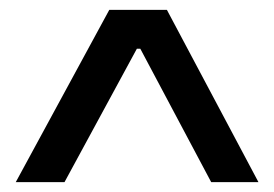

<svg xmlns="http://www.w3.org/2000/svg" viewBox="-20 -684 557 390"><path d="M12 -314 202 -664H319L505 -314H409L265 -585H258L111 -314Z"/></svg>

Font: Bricolage Grotesque 72pt
Style: Regular
Weight: 400
Version: Version 1.001;gftools[0.9.33.dev8+g029e19f]